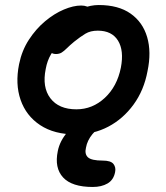

<svg xmlns="http://www.w3.org/2000/svg" viewBox="-20 -523 660 764"><path d="M282 12Q196 12 140 -25Q84 -62 62 -125.5Q40 -189 56 -268Q67 -322 95 -365Q123 -408 159.5 -438.5Q196 -469 234 -485Q272 -501 303 -501Q316 -501 326.5 -497Q337 -493 343 -485Q349 -477 346 -463Q340 -437 326 -417Q312 -397 277 -384Q245 -370 221.5 -351Q198 -332 183 -307Q168 -282 162 -249Q147 -176 180.5 -132Q214 -88 284 -88Q348 -88 397 -133.5Q446 -179 461 -254Q474 -322 449.5 -361.5Q425 -401 369 -401Q340 -401 320 -389Q300 -377 275 -357Q257 -342 246 -331Q235 -320 225.5 -314Q216 -308 202 -308Q186 -308 176 -320.5Q166 -333 172 -360Q176 -384 196.5 -409.5Q217 -435 246 -456Q275 -477 308 -490Q341 -503 373 -503Q451 -503 499.5 -469Q548 -435 565.5 -375.5Q583 -316 567 -240Q553 -164 511.5 -107Q470 -50 411 -19Q352 12 282 12ZM349 221Q266 221 231 183Q196 145 210 78Q218 38 248 3Q278 -32 320 -53.5Q362 -75 409 -75Q419 -75 426 -70Q433 -65 431 -55Q429 -48 424 -43Q419 -38 404 -31Q369 -15 348 10.5Q327 36 322 65Q316 90 330 103Q344 116 389 116Q421 116 431.5 129.5Q442 143 438 162Q432 193 408 207Q384 221 349 221Z"/></svg>

Font: Shantell Sans Medium
Style: Italic
Weight: 500
Italic angle: -11°
Designer: Stephen Nixon, Anya Danilova, Shantell Martin
Foundry: Arrow Type
Version: Version 1.011;[c5ecc13dd]